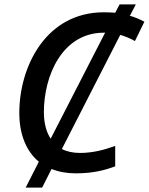

<svg xmlns="http://www.w3.org/2000/svg" viewBox="-20 -780 678 875"><path d="M97 75H172L215 -10C247 3 284 10 325 10C403 10 457 -4 505 -22V-115C453 -96 400 -83 345 -83C313 -83 285 -89 262 -101L528 -621C553 -614 575 -604 595 -593L638 -681C617 -692 595 -702 572 -708L599 -760H525L505 -722C489 -723 472 -724 453 -724C191 -724 68 -479 68 -265C68 -167 100 -90 157 -43ZM180 -269C180 -437 265 -631 453 -631H459L211 -148C191 -178 180 -219 180 -269Z"/></svg>

Font: Noto Sans Medium
Style: Italic
Weight: 500
Italic angle: -12°
Designer: Monotype Design Team
Foundry: Monotype Imaging Inc.
Version: Version 2.013